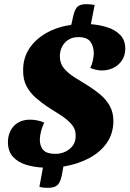

<svg xmlns="http://www.w3.org/2000/svg" viewBox="-20 -784 622 921"><path d="M211 117Q200 117 188.5 116Q177 115 169 112L186 20Q144 18 105.5 6.5Q67 -5 42.5 -31.5Q18 -58 18 -103Q19 -151 47.5 -180.5Q76 -210 125 -210Q141 -210 158.5 -206.5Q176 -203 192 -196Q183 -177 177.5 -156.5Q172 -136 171 -116Q171 -82 188 -64Q205 -46 245 -46Q285 -46 314 -69.5Q343 -93 343 -132Q344 -164 323.5 -187.5Q303 -211 272 -231Q241 -251 209 -271Q179 -291 151.5 -315Q124 -339 107 -371Q90 -403 91 -449Q91 -506 120.5 -551Q150 -596 202 -625.5Q254 -655 322 -665L328 -692Q336 -734 349 -749Q362 -764 393 -764Q404 -764 414.5 -763Q425 -762 434 -760L416 -668Q457 -665 495 -653Q533 -641 557 -616Q581 -591 581 -549Q580 -515 563.5 -492Q547 -469 522 -457.5Q497 -446 469 -446Q454 -446 439.5 -449.5Q425 -453 413 -458Q421 -474 425 -492Q429 -510 430 -526Q430 -561 414 -583.5Q398 -606 356 -606Q317 -606 292.5 -580.5Q268 -555 267 -514Q267 -480 287 -456Q307 -432 338.5 -412.5Q370 -393 404 -372Q434 -353 461.5 -330Q489 -307 506.5 -276Q524 -245 524 -202Q523 -141 491 -96.5Q459 -52 405 -24Q351 4 284 15L279 44Q272 87 257.5 102Q243 117 211 117Z"/></svg>

Font: Sansita Swashed
Style: Bold
Weight: 700
Designer: Pablo Cosgaya
Foundry: Omnibus-Type
Version: Version 1.003; ttfautohint (v1.8.3)